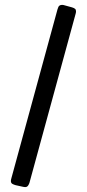

<svg xmlns="http://www.w3.org/2000/svg" viewBox="-20 -744 354 783"><path d="M100.1 1.5Q98.6 6.8 94.5 12.9Q90.3 19 82.5 19Q80.1 19 75.2 18.1L43.9 11.2Q36.6 9.3 30.5 5.9Q24.4 2.4 24.4 -5.9Q24.4 -8.3 24.9 -11Q25.4 -13.7 26.4 -17.1L214.4 -705.6Q217.8 -717.8 222.2 -720.9Q226.6 -724.1 232.9 -724.1Q238.3 -724.1 243.7 -722.2L273.9 -713.9Q282.2 -711.4 286.1 -708Q290 -704.6 290 -697.8Q290 -693.4 288.6 -688.5Z"/></svg>

Font: Fascinate Cyrillic
Style: Regular
Weight: 900
Designer: Denis Ignatov
Foundry: Astigmatic (AOETI)
Version: Version 1.00 November 30, 2018, initial release